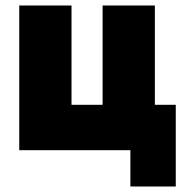

<svg xmlns="http://www.w3.org/2000/svg" viewBox="-20 -546 685 698"><path d="M454 132V0H50V-526H240V-165H353V-526H543V-165H619V132Z"/></svg>

Font: Raleway Black
Style: Regular
Weight: 900
Designer: Matt McInerney, Pablo Impallari, Rodrigo Fuenzalida
Foundry: Matt McInerney, Pablo Impallari, Rodrigo Fuenzalida
Version: Version 4.026